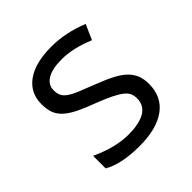

<svg xmlns="http://www.w3.org/2000/svg" viewBox="-127 -521 626 626"><g transform="rotate(-45 186.0 -208.5)"><path d="M336 -114Q336 -55 293 -23.5Q250 8 171 8Q87 8 41 -19V-77Q72 -62 106 -53Q140 -44 172 -44Q222 -44 248.5 -60Q275 -76 275 -108Q275 -120 271 -130Q267 -140 255 -149.5Q243 -159 223 -169Q203 -179 172 -191Q134 -205 108.5 -217.5Q83 -230 68 -244Q53 -258 47 -275Q41 -292 41 -315Q41 -367 81.5 -396Q122 -425 196 -425Q262 -425 328 -398L305 -346Q243 -372 191 -372Q147 -372 124 -358Q101 -344 101 -319Q101 -306 105 -296Q109 -286 121 -277Q133 -268 154.5 -259Q176 -250 210 -237Q247 -223 271.5 -210Q296 -197 310 -182.5Q324 -168 330 -151.5Q336 -135 336 -114Z"/></g></svg>

Font: UN Bangla
Style: Regular
Weight: 400
Designer: Desinged by Rajon, Unicode developed by Rashed (IMGN)
Version: Version 2.001;March 19, 2023;FontCreator 14.0.0.2901 64-bit